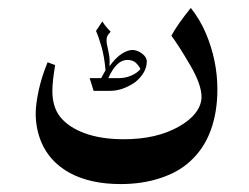

<svg xmlns="http://www.w3.org/2000/svg" viewBox="-20 -268 628 484"><path d="M499 -184Q528 -115 528 -43Q528 15 511 61Q494 107 460 138Q430 166 384 181Q339 196 284 196Q208 196 156 168Q105 140 84 90Q70 56 70 18Q70 -5 77.5 -40Q85 -75 100 -111L119 -104Q112 -62 112 -39Q112 2 132 27Q153 53 194 68Q235 83 292 83Q375 83 431 51Q458 36 473 16.5Q488 -3 488 -24Q488 -55 459 -104.5Q430 -154 412 -178Q427 -206 461 -248Q484 -219 499 -184ZM259 -188Q253 -182 250.5 -177Q248 -172 249 -159Q254 -136 255.5 -126.5Q257 -117 256 -101Q272 -123 287 -132.5Q302 -142 314 -142Q326 -142 338 -133Q350 -124 350 -113Q350 -85 321 -61Q289 -39 258 -39H216L206 -71H235L246 -91Q243 -126 235.5 -151.5Q228 -177 222 -190L238 -214Q246 -201 259 -188ZM300 -117Q273 -116 253 -71H279Q296 -71 311 -77.5Q326 -84 334 -94Q329 -104 321.5 -110.5Q314 -117 300 -117Z"/></svg>

Font: Mirza
Style: Regular
Weight: 400
Designer: Arabic design by Kourosh Beigpour, Latin design by Eduardo Tunni, engineering by Lasse Fister
Version: Version 1.000